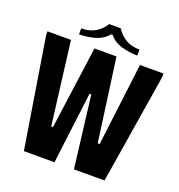

<svg xmlns="http://www.w3.org/2000/svg" viewBox="-151 -988 1040 1114"><g transform="rotate(20 369.0 -431.0)"><path d="M11 -700H156L220 -189H231L301 -700H437L507 -189H519L582 -700H727V-677L618 0H429L375 -443H364L309 0H120L11 -677ZM333 -862H404Q427 -826 462.5 -804.5Q498 -783 549 -783V-746Q500 -746 451 -760Q402 -774 373 -810H364Q335 -774 286.5 -760Q238 -746 189 -746V-783Q241 -783 276.5 -805Q312 -827 333 -862Z"/></g></svg>

Font: Phudu SemiBold
Style: Regular
Weight: 600
Version: Version 1.005;gftools[0.9.23]